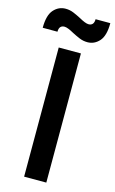

<svg xmlns="http://www.w3.org/2000/svg" viewBox="-203 -1065 671 1120"><g transform="rotate(15 133.0 -504.5)"><path d="M317 -853ZM219 -853Q193 -853 169.5 -863Q146 -873 125 -884Q86 -906 68 -906Q35 -906 35 -867H-54Q-54 -943 -24.5 -976Q5 -1009 47 -1009Q73 -1009 96.5 -999Q120 -989 141 -978Q180 -956 198 -956Q231 -956 231 -995H320Q320 -919 290.5 -886Q261 -853 219 -853ZM200 0H66V-780H200Z"/></g></svg>

Font: Tanohe Sans SemiBold
Style: Regular
Weight: 600
Designer: Village Type and Design LLC & Cristiano Sobral
Foundry: Cooper Hewitt Smithsonian Design Museum
Version: Version 1.00;September 29, 2021;FontCreator 13.0.0.2655 64-b